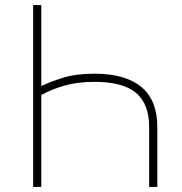

<svg xmlns="http://www.w3.org/2000/svg" viewBox="-20 -733 712 753"><path d="M110 0V-713H142V-395.5Q173 -411 225.2 -427.5Q277.5 -444 350.5 -444Q471 -444 534 -392.2Q597 -340.5 597 -234.5V0H565V-234.5Q565 -325 513.8 -368.5Q462.5 -412 350.5 -412Q284 -412 232.8 -397.2Q181.5 -382.5 142 -360.5V0Z"/></svg>

Font: Heraclito Thin
Style: Regular
Weight: 100
Designer: Kostas Bartsokas (font) & Cristiano Sobral (main changes)
Foundry: Kostas Bartsokas (font) & Cristiano Sobral (main changes)
Version: Version 1.00;July 8, 2020;FontCreator 13.0.0.2655 64-bit